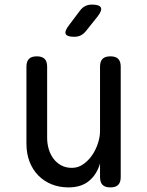

<svg xmlns="http://www.w3.org/2000/svg" viewBox="-20 -805 640 835"><path d="M415 -234V-515Q415 -538 426 -549Q437 -560 460 -560Q483 -560 494 -549Q505 -538 505 -515V-35Q505 -12 494 -1Q483 10 460 10Q437 10 426 -1Q415 -12 415 -35V-94Q401 -46 367 -18Q333 10 278 10Q238 10 204.5 -3.5Q171 -17 146.5 -42Q122 -67 108.5 -102Q95 -137 95 -180V-515Q95 -538 106 -549Q117 -560 140 -560Q163 -560 174 -549Q185 -538 185 -515V-206Q185 -180 192 -156.5Q199 -133 212.5 -115Q226 -97 246 -86Q266 -75 293 -75Q320 -75 342.5 -91Q365 -107 381 -130.5Q397 -154 406 -182Q415 -210 415 -234ZM303 -645Q272 -645 266 -657Q260 -669 279 -694L328 -759Q338 -772 350.5 -778.5Q363 -785 380 -785Q412 -785 418.5 -772.5Q425 -760 405 -734L353 -669Q343 -657 331 -651Q319 -645 303 -645Z"/></svg>

Font: Maple Mono NF
Style: Regular
Weight: 400
Monospace: yes
Designer: subframe7536
Version: Version 7.000